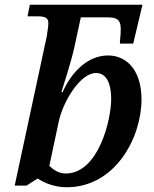

<svg xmlns="http://www.w3.org/2000/svg" viewBox="-20 -780 650 810"><path d="M261 10C467 10 577 -200 577 -361C577 -479 518 -546 436 -546C348 -546 280 -473 244 -391H239C256 -448 280 -518 294 -582L321 -707H425C487 -707 496 -696 486 -605V-596H542L581 -760H106L96 -711H141C171 -711 184 -704 184 -682C184 -665 179 -644 178 -630L42 3H92L139 -27C164 -10 208 10 261 10ZM257 -48C227 -48 206 -64 188 -80L228 -268C246 -351 318 -472 385 -472C423 -472 449 -439 449 -361C449 -276 396 -48 257 -48Z"/></svg>

Font: Noto Serif Semi
Style: Italic
Weight: 600
Italic angle: -12°
Designer: Monotype Design Team
Foundry: Monotype Imaging Inc.
Version: Version 1.901